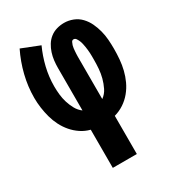

<svg xmlns="http://www.w3.org/2000/svg" viewBox="-178 -623 855 941"><g transform="rotate(-30 250.0 -152.5)"><path d="M182 215V-1Q154 -8 130 -24Q106 -40 87.5 -61.5Q69 -83 56 -108.5Q43 -134 35.5 -161.5Q28 -189 24 -217.5Q20 -246 20 -274Q20 -338 35.5 -400.5Q51 -463 79 -520L180 -480Q158 -432 145.5 -380Q133 -328 133 -274Q133 -251 135.5 -227.5Q138 -204 145 -181.5Q152 -159 163.5 -138Q175 -117 194 -103V-343Q194 -364 196.5 -385Q199 -406 205.5 -426Q212 -446 223 -464Q234 -482 250.5 -495Q267 -508 287.5 -514Q308 -520 330 -520Q355 -520 379.5 -510.5Q404 -501 422 -482Q440 -463 451 -439.5Q462 -416 468.5 -391Q475 -366 477 -340Q479 -314 479 -288Q479 -259 476.5 -229Q474 -199 467 -170.5Q460 -142 447.5 -115Q435 -88 416 -65Q397 -42 372 -25.5Q347 -9 318 -1V215ZM306 -103Q327 -118 338.5 -141.5Q350 -165 356.5 -189.5Q363 -214 365 -239.5Q367 -265 367 -291Q367 -300 367 -309.5Q367 -319 366.5 -328Q366 -337 365 -346.5Q364 -356 362.5 -365Q361 -374 359 -383.5Q357 -393 353.5 -401.5Q350 -410 344.5 -418.5Q339 -427 330 -427Q322 -427 318 -419Q314 -411 312 -404Q310 -397 309 -389Q308 -381 307.5 -373.5Q307 -366 306.5 -358.5Q306 -351 306 -343Z"/></g></svg>

Font: Iosevka Curly Heavy
Style: Regular
Weight: 900
Monospace: yes
Designer: Belleve Invis
Foundry: Belleve Invis
Version: Version 22.1.2; ttfautohint (v1.8.4)